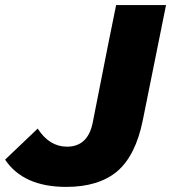

<svg xmlns="http://www.w3.org/2000/svg" viewBox="-73 -720 672 754"><path d="M-53 -93 75 -215Q121 -144 190 -144Q272 -144 291 -238L352 -547L383 -700H579L488 -249Q460 -109 387 -47Q314 14 187 14Q19 14 -53 -93Z"/></svg>

Font: Idrija
Style: Italic
Weight: 800
Italic angle: -11.3°
Designer: Julieta Ulanovsky
Foundry: Julieta Ulanovsky
Version: Version 7.200